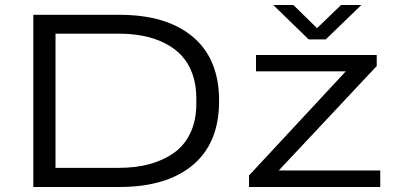

<svg xmlns="http://www.w3.org/2000/svg" viewBox="-20 -745 1571 765"><path d="M1068.8 -725.1H1148.9L1243.2 -632.8L1338.9 -725.1H1419.9L1277.8 -587.9H1210ZM112.8 0V-686H456.1Q644 -686 748.5 -598.1Q853 -510.3 853 -342.8Q853 -175.3 748.5 -87.6Q644 0 456.1 0ZM201.2 -76.2H453.1Q520 -76.2 574.7 -90.8Q629.4 -105.5 672.1 -135.3Q714.8 -165 738.5 -215.1Q762.2 -265.1 762.2 -332V-354Q762.2 -407.7 746.6 -450.9Q731 -494.1 703.4 -523.7Q675.8 -553.2 636.5 -573Q597.2 -592.8 551.5 -601.8Q505.9 -610.8 453.1 -610.8H201.2ZM972.2 0V-45.9L1357.9 -460.9H1000V-525.9H1481V-481.9L1090.8 -65.9H1495.1V0Z"/></svg>

Font: Archivo Expanded Light
Style: Regular
Weight: 300
Width: 7
Designer: Hector Gatti
Foundry: Omnibus-Type
Version: Version 2.001